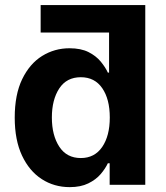

<svg xmlns="http://www.w3.org/2000/svg" viewBox="-20 -748 670 777"><path d="M262.2 9.3Q199.2 9.3 148.9 -23.2Q98.6 -55.7 69.1 -118.4Q39.6 -181.2 39.6 -272Q39.6 -365.2 69.8 -427.7Q100.1 -490.2 150.4 -521.5Q200.7 -552.7 261.2 -552.7Q307.6 -552.7 338.4 -537.1Q369.1 -521.5 387.9 -498.5Q406.7 -475.6 416.5 -454.1H421.4V-616.2H144.5V-727.5H567.9V0H423.8V-87.4H416.5Q406.2 -65.4 387.2 -43.2Q368.2 -21 337.4 -5.9Q306.6 9.3 262.2 9.3ZM307.1 -108.4Q362.8 -108.4 393.6 -153.3Q424.3 -198.2 424.3 -272.5Q424.3 -346.7 393.8 -391.1Q363.3 -435.5 307.1 -435.5Q249.5 -435.5 219.7 -389.9Q189.9 -344.2 189.9 -272.5Q189.9 -200.2 220 -154.3Q250 -108.4 307.1 -108.4Z"/></svg>

Font: Inter
Style: Bold
Weight: 700
Designer: Rasmus Andersson
Foundry: rsms
Version: Version 4.001;git-9221beed3